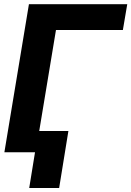

<svg xmlns="http://www.w3.org/2000/svg" viewBox="-20 -748 645 943"><path d="M605 -727.5 583.5 -600.6H254.9L155.3 0H1.5L122.1 -727.5ZM315.9 -104.5 270.5 175.3H123.5L168.9 -104.5Z"/></svg>

Font: Inter Tight
Style: Bold Italic
Weight: 700
Italic angle: -9.39999°
Designer: Rasmus Andersson
Foundry: rsms
Version: Version 3.004